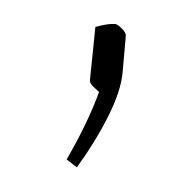

<svg xmlns="http://www.w3.org/2000/svg" viewBox="-30 -114 244 247"><g transform="rotate(5 92.5 9.0)"><path d="M63 94Q86 45 97 4Q96 3 90 -1.5Q84 -6 84 -10L85 -79Q101 -85 110 -85Q113 -85 119 -80Q125 -75 125 -71V-24Q125 0 111.5 34Q98 68 77 103Z"/></g></svg>

Font: Grenze Thin
Style: Regular
Weight: 250
Designer: Renata Polastri
Foundry: Omnibus-Type
Version: Version 1.002; ttfautohint (v1.8)